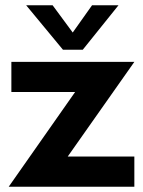

<svg xmlns="http://www.w3.org/2000/svg" viewBox="-20 -706 540 726"><path d="M264 -358H23V-472H488L236 -114H488V0H13ZM218 -518 79 -686H179L255 -583L328 -686H428L293 -518Z"/></svg>

Font: Madhuban SemiBold
Style: Regular
Weight: 600
Designer: jaikishan Patel
Foundry: MagicType
Version: Version 1.000